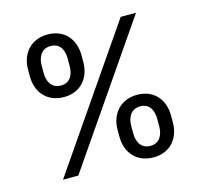

<svg xmlns="http://www.w3.org/2000/svg" viewBox="-107 -854 1027 981"><g transform="rotate(-15 406.0 -363.5)"><path d="M446 -174.7V-136.4C446 -56.8 495.7 9.9 588.1 9.9C679 9.9 728.7 -56.8 728.7 -136.4V-174.7C728.7 -254.3 680.4 -321 588.1 -321C497.2 -321 446 -254.3 446 -174.7ZM83.8 -552.6C83.8 -473 133.5 -406.2 225.9 -406.2C316.8 -406.2 366.5 -473 366.5 -552.6V-590.9C366.5 -670.5 318.2 -737.2 225.9 -737.2C134.9 -737.2 83.8 -670.5 83.8 -590.9ZM110.8 0H191.8L691.8 -727.3H610.8ZM156.2 -552.6V-590.9C156.2 -634.9 176.1 -676.1 225.9 -676.1C277 -676.1 294 -634.9 294 -590.9V-552.6C294 -508.5 275.6 -467.3 225.9 -467.3C174.7 -467.3 156.2 -508.5 156.2 -552.6ZM518.5 -136.4V-174.7C518.5 -218.8 538.4 -259.9 588.1 -259.9C639.2 -259.9 656.2 -218.8 656.2 -174.7V-136.4C656.2 -92.3 637.8 -51.1 588.1 -51.1C536.9 -51.1 518.5 -92.3 518.5 -136.4Z"/></g></svg>

Font: Magic Ui Pro
Style: Regular
Weight: 400
Designer: Stefan Endress, Andreas Faust
Version: Version 1.000;FEAKit 1.0